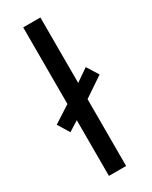

<svg xmlns="http://www.w3.org/2000/svg" viewBox="-208 -805 674 851"><g transform="rotate(-30 129.0 -380.0)"><path d="M78 0V-285L27 -253L-9 -312L78 -368V-760H166V-425L230 -469L267 -410L166 -342V0Z"/></g></svg>

Font: Noto Sans Armenian
Style: Regular
Weight: 400
Designer: Monotype Design Team
Foundry: Monotype Imaging Inc.
Version: Version 2.007